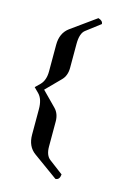

<svg xmlns="http://www.w3.org/2000/svg" viewBox="-130 -838 704 1008"><g transform="rotate(15 222.0 -334.0)"><path d="M141.6 -675.3 275.4 -771.5Q300.8 -763.7 300.8 -746.1L224.6 -688Q199.2 -668.9 199.2 -610.8V-481Q199.2 -437.5 173.3 -412.1L97.2 -335L173.3 -257.8Q199.2 -231.9 199.2 -189V-52.7Q199.2 -5.9 224.6 13.7L300.8 71.3Q297.9 102.1 275.4 102.1L141.6 5.4Q97.2 -26.4 97.2 -90.8V-229Q97.2 -283.2 71.8 -309.1L45.9 -335L71.8 -360.4Q97.2 -386.2 97.2 -434.6V-579.1Q97.2 -643.1 141.6 -675.3Z"/></g></svg>

Font: Balgruf
Style: Regular
Weight: 500
Designer: Paul James MIller
Foundry: High-Logic / Made with FontCreator
Version: Version 1.201;March 28, 2021;FontCreator 13.0.0.2683 64-bit